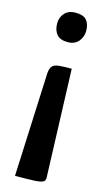

<svg xmlns="http://www.w3.org/2000/svg" viewBox="-112 -545 421 780"><g transform="rotate(15 98.5 -155.0)"><path d="M38 197 57 -241Q59 -261 67 -270Q75 -279 94.5 -281Q114 -283 148 -283L164 170Q165 183 156 188.5Q147 194 119.5 195.5Q92 197 38 197ZM104 -383Q71 -383 57 -400.5Q43 -418 43 -446Q43 -471 59 -489Q75 -507 104 -507Q138 -507 151.5 -491Q165 -475 165 -446Q165 -421 149 -402Q133 -383 104 -383Z"/></g></svg>

Font: Yanone Kaffeesatz Medium
Style: Regular
Weight: 500
Designer: Yanone (Cyrillic: Daniel Pouzeot, Huerta Tipografica, and Cyreal)
Foundry: Yanone
Version: Version 2.003